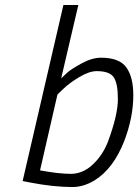

<svg xmlns="http://www.w3.org/2000/svg" viewBox="-20 -742 556 772"><path d="M386 -510Q460 -510 488 -471Q516 -432 516 -359Q516 -271 480 -176Q436 -63 359 -16Q315 10 272 10Q195 10 102 -8L71 -14L235 -722H295L226 -427Q235 -436 250.5 -450Q266 -464 308 -487Q350 -510 386 -510ZM141 -57Q216 -43 264.5 -43Q313 -43 353 -80.5Q393 -118 414 -172Q454 -280 454 -343Q454 -406 437.5 -431Q421 -456 369 -456Q339 -456 299.5 -432.5Q260 -409 236 -386L211 -362Z"/></svg>

Font: Titillium Web Light
Style: Italic
Weight: 300
Italic angle: -13°
Version: Version 1.002;PS 57.000;hotconv 1.0.70;makeotf.lib2.5.55311